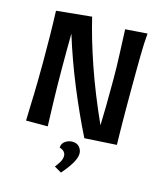

<svg xmlns="http://www.w3.org/2000/svg" viewBox="-137 -813 990 1164"><g transform="rotate(15 358.0 -231.0)"><path d="M646 -700Q643 -668 641.5 -634.5Q640 -601 639.5 -560.5Q639 -520 638.5 -470Q638 -420 638 -356Q638 -296 638 -247.5Q638 -199 638.5 -157Q639 -115 639.5 -77Q640 -39 641 0L440 12Q373 -122 310.5 -273.5Q248 -425 200 -580Q200 -561 199.5 -534.5Q199 -508 199 -478Q199 -448 199 -416.5Q199 -385 199 -356Q199 -296 200 -247.5Q201 -199 202 -157Q203 -115 204.5 -77Q206 -39 207 0H71Q72 -48 73.5 -84.5Q75 -121 76 -160.5Q77 -200 78 -251Q79 -302 79 -379Q79 -456 78 -532.5Q77 -609 74 -690L295 -712Q326 -581 379.5 -425Q433 -269 514 -89Q516 -137 517 -209Q518 -281 518 -379Q518 -456 514.5 -532.5Q511 -609 508 -690ZM310 105Q312 78 332.5 64.5Q353 51 376 51Q405 51 420.5 69Q436 87 436 110Q436 126 429 143.5Q422 161 410.5 179.5Q399 198 385 216Q371 234 357 250L312 224Q325 208 337 188Q349 168 349 148Q349 134 340 123Q331 112 310 105Z"/></g></svg>

Font: Cantora One
Style: Regular
Weight: 400
Designer: Pablo Impallari, Rodrigo Fuenzalida
Foundry: Pablo Impallari
Version: Version 1.002; ttfautohint (v0.8) -G 200 -r 50